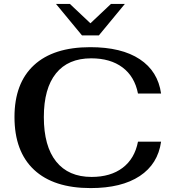

<svg xmlns="http://www.w3.org/2000/svg" viewBox="-20 -951 880 981"><path d="M54 -353Q54 -526 153.5 -618Q253 -710 441 -710Q601 -710 694 -648.5Q787 -587 803 -473H685Q668 -560 606 -606.5Q544 -653 446 -653Q328 -653 266 -576Q204 -499 204 -353Q204 -204 267 -125.5Q330 -47 448 -47Q545 -47 606.5 -93.5Q668 -140 685 -227H803Q787 -113 694 -51.5Q601 10 443 10Q254 10 154 -83.5Q54 -177 54 -353ZM266 -931H337L442 -832L547 -931H618L485 -770H399Z"/></svg>

Font: Fahkwang SemiBold
Style: Regular
Weight: 600
Designer: Suppakit Chalermlarp | Katatrad Co.,Ltd.
Foundry: Cadson Demak Co.,Ltd.
Version: Version 1.000; ttfautohint (v1.6)